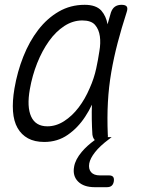

<svg xmlns="http://www.w3.org/2000/svg" viewBox="-20 -580 640 798"><path d="M433 149Q445 149 450 155Q455 161 453 174Q451 186 444 192Q437 198 424 198H374Q328 198 304.5 174.5Q281 151 288 113Q293 83 320 51Q341 26 374 2Q366 -6 364 -21Q360 -86 362 -145Q350 -119 334 -95Q304 -49 261.5 -19.5Q219 10 164 10Q124 10 96.5 -5Q69 -20 53 -48Q37 -76 34 -117.5Q31 -159 40 -212Q52 -282 77 -345Q102 -408 139 -456Q176 -504 224.5 -532Q273 -560 332 -560Q379 -560 401 -536Q421 -513 427 -479Q434 -503 441 -528Q447 -545 458 -552.5Q469 -560 485 -560Q502 -560 507 -552.5Q512 -545 506 -528Q485 -463 469 -402Q453 -341 442.5 -280Q432 -219 428.5 -155.5Q425 -92 428 -21Q429 -15 428 -10H444L431 0Q395 27 375 52.5Q355 78 351 99Q347 122 358.5 135.5Q370 149 395 149ZM177 -55Q213 -55 246.5 -76.5Q280 -98 307 -133.5Q334 -169 353 -214Q371 -254 380 -296Q383 -313 387 -331L393 -367Q399 -401 395 -429.5Q391 -458 375 -476.5Q359 -495 322 -495Q283 -495 247.5 -472Q212 -449 183.5 -409Q155 -369 134.5 -317.5Q114 -266 104 -209Q91 -136 109.5 -95.5Q128 -55 177 -55Z"/></svg>

Font: Maple Mono ExtraLight
Style: Italic
Weight: 275
Italic angle: -10°
Monospace: yes
Designer: subframe7536
Version: Version 7.000